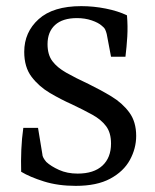

<svg xmlns="http://www.w3.org/2000/svg" viewBox="-20 -598 506 626"><path d="M424 -155Q424 -114 403.5 -76.5Q383 -39 339.5 -15.5Q296 8 227 8Q169 8 123 -6.5Q77 -21 49 -38Q48 -74 49.5 -110Q51 -146 56 -181H104L118 -96Q118 -90 121.5 -83.5Q125 -77 131 -70Q146 -56 172.5 -44Q199 -32 233 -32Q286 -32 314 -58Q342 -84 342 -130Q342 -165 326 -186.5Q310 -208 281 -224Q252 -240 214 -258Q178 -274 142.5 -295Q107 -316 83 -347.5Q59 -379 59 -429Q59 -493 106 -535.5Q153 -578 245 -578Q285 -578 325 -570Q365 -562 394 -548Q397 -512 395 -478.5Q393 -445 389 -413H342L328 -487Q326 -495 323 -501.5Q320 -508 312 -514Q301 -524 279 -531.5Q257 -539 231 -539Q184 -539 159.5 -516.5Q135 -494 135 -454Q135 -420 150.5 -399Q166 -378 196 -361Q226 -344 269 -324Q308 -305 343.5 -283.5Q379 -262 401.5 -231.5Q424 -201 424 -155Z"/></svg>

Font: Yrsa
Style: Regular
Weight: 400
Designer: Anna Giedrys (Yrsa+Rasa design), David Brezina (Yrsa art-direction, Rasa art-direction, design)
Foundry: Rosetta Type Foundry
Version: Version 2.004